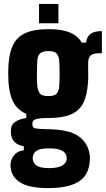

<svg xmlns="http://www.w3.org/2000/svg" viewBox="-20 -759 542 981"><path d="M227 202Q136 202 91.2 177.8Q46.5 153.5 36.5 110Q35 103.5 34 93Q33 82.5 34.5 73Q37.5 50.5 54 31.5Q70.5 12.5 101.5 9V-12Q74 -16 57.2 -31Q40.5 -46 36.5 -70.5Q35.5 -77.5 35.5 -85.5Q35.5 -93.5 36.5 -103Q39.5 -125 60.5 -138.2Q81.5 -151.5 114.5 -156V-177Q70.5 -196.5 49.2 -235Q28 -273.5 23.5 -337Q23 -352.5 22.5 -365Q22 -377.5 22 -388.2Q22 -399 22.5 -409.2Q23 -419.5 23.5 -430Q27.5 -492 47.8 -531.8Q68 -571.5 111.8 -590.8Q155.5 -610 229 -610Q296.5 -610 336 -593.5Q375.5 -577 398.5 -541H419.5Q424 -572.5 442.8 -586.2Q461.5 -600 500.5 -600V-487H484.5Q459 -487 444.8 -476.8Q430.5 -466.5 430.5 -437V-409Q430.5 -399.5 430.5 -391.5Q430.5 -383.5 430.8 -375.5Q431 -367.5 430.8 -358.2Q430.5 -349 429.5 -337Q425.5 -271.5 404.8 -231.5Q384 -191.5 341.2 -173.8Q298.5 -156 227.5 -156Q179.5 -156 162.5 -149.8Q145.5 -143.5 145.5 -129V-126Q145.5 -116 148.8 -110.2Q152 -104.5 168 -102Q184 -99.5 222.5 -99Q330 -97.5 378.5 -65Q427 -32.5 437.5 27Q439.5 37.5 439.5 49Q439.5 60.5 437.5 75.5Q432.5 118 408.5 146Q384.5 174 339.8 188Q295 202 227 202ZM230.5 100Q257.5 100 275.5 95.5Q293.5 91 304 82.8Q314.5 74.5 318.5 64Q321.5 55.5 321 48Q320.5 40.5 317.5 33Q313 21.5 302.2 14Q291.5 6.5 274 2.8Q256.5 -1 231 -1Q191.5 -1 173.5 7.8Q155.5 16.5 150 32.5Q147 40.5 147.2 48.8Q147.5 57 149.5 64Q153 75 162.2 83.2Q171.5 91.5 188.2 95.8Q205 100 230.5 100ZM227 -268Q259.5 -268 270 -281.5Q280.5 -295 282.5 -315Q283.5 -325.5 284 -343.8Q284.5 -362 284.5 -382.5Q284.5 -403 284 -421.2Q283.5 -439.5 282.5 -450Q280.5 -473.5 269 -485.8Q257.5 -498 227 -498Q196.5 -498 184 -485.5Q171.5 -473 170.5 -448Q169.5 -425.5 169 -406.5Q168.5 -387.5 168.5 -371.5Q168.5 -355.5 169 -342.5Q169.5 -329.5 170.5 -319Q172.5 -299.5 182 -283.8Q191.5 -268 227 -268ZM179.5 -640V-739H278.5V-640Z"/></svg>

Font: Big Shoulders Display Thin Black
Style: Regular
Weight: 900
Version: Version 2.002